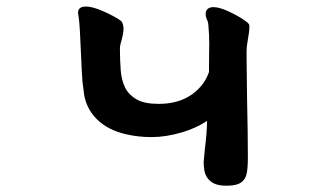

<svg xmlns="http://www.w3.org/2000/svg" viewBox="-20 -510 1040 598"><path d="M631.8 -372.6Q631.8 -401.9 628.9 -433.1Q627.9 -441.9 626.5 -444.6Q625 -447.3 624 -450Q623 -452.6 622.1 -455.1Q620.6 -461.4 620.6 -466.8Q620.6 -476.1 626 -481.4Q632.3 -487.8 645 -487.8Q662.1 -487.8 689.5 -475.6Q724.6 -459.5 744.1 -444.8Q752.9 -438.5 754.9 -435.3Q756.8 -432.1 756.8 -429.7Q756.8 -418.5 755.4 -408.7Q749.5 -373.5 749 -367.2Q748 -356.9 748 -347.7Q748 -338.4 748 -328.6Q748.5 -265.1 749.5 -203.1Q752 -92.8 752 -21.5Q752 18.1 747.6 33.2Q744.1 45.9 737.1 53Q730 60.1 720.7 63.5Q707.5 68.4 685.1 68.4Q662.6 68.4 648.9 62.5Q634.8 56.2 627 45.4Q619.6 35.6 616.9 22.7Q614.3 9.8 614.3 -4.9V-5.4Q616.2 -30.3 617.7 -42Q624.5 -97.2 625 -133.3Q590.3 -110.8 547.9 -98.1Q497.1 -83 452.1 -83Q410.2 -83 373 -91.8Q315.9 -104.5 281.2 -139.2Q244.6 -175.8 240.2 -229.5Q236.3 -253.4 234.9 -285.2L229 -411.1Q227.5 -440.4 224.6 -460.4Q223.1 -465.8 223.1 -470.7Q223.1 -481.4 231.4 -486.3Q237.8 -489.7 247.6 -489.7Q263.2 -489.7 288.1 -480.5Q317.9 -468.8 345.7 -452.6Q356.9 -445.8 359.9 -441.4Q360.4 -440.4 360.8 -439.5Q364.7 -430.2 364.7 -419.9Q364.7 -404.8 356 -375.5Q353.5 -367.2 353.5 -358.4Q353.5 -323.7 356 -291Q358.4 -259.8 370.1 -236.3Q381.8 -213.9 405.8 -200.2Q429.7 -186.5 474.6 -186.5Q530.3 -186.5 569.3 -210.4Q589.8 -222.7 606 -241.7Q621.6 -259.3 630.9 -285.6Q630.9 -321.3 631.3 -343Q631.8 -364.7 631.8 -372.6Z"/></svg>

Font: Bakudai
Style: Bold
Weight: 700
Version: Version 1.48